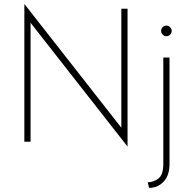

<svg xmlns="http://www.w3.org/2000/svg" viewBox="-20 -666 894 902"><path d="M577.8 20.8 123.6 -559V0H94.4V-645.8H95.8L550 -66V-625H579.2V20.8ZM680.6 216.7 673.6 190.3Q701.4 190.3 724.3 172.6Q747.2 154.9 747.2 104.2V-395.8H776.4V103.5Q776.4 158.3 748.6 187.5Q720.8 216.7 680.6 216.7ZM761.8 -495.8Q754.9 -495.8 749.3 -499.3Q743.8 -502.8 740.3 -508.3Q736.8 -513.9 736.8 -520.8Q736.8 -527.8 740.3 -533.3Q743.8 -538.9 749.3 -542.4Q754.9 -545.8 761.8 -545.8Q768.8 -545.8 774.3 -542.4Q779.9 -538.9 783.3 -533.3Q786.8 -527.8 786.8 -520.8Q786.8 -513.9 783.3 -508.3Q779.9 -502.8 774.3 -499.3Q768.8 -495.8 761.8 -495.8Z"/></svg>

Font: Afacad Flux Thin
Style: Regular
Weight: 250
Designer: Kristian Moeller
Foundry: Dicotype
Version: Version 1.100